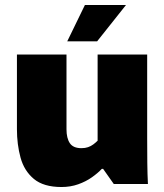

<svg xmlns="http://www.w3.org/2000/svg" viewBox="-20 -739 660 771"><path d="M227 12Q155 12 116 -20.5Q77 -53 62.5 -106Q48 -159 48 -220V-520H247V-220Q247 -184 260.5 -164Q274 -144 307 -144Q322 -144 333.5 -148Q345 -152 354.5 -159Q364 -166 372 -174V-520H571V-183Q571 -131 571.5 -85Q572 -39 574 0H437L394 -61H389Q373 -44 349 -27Q325 -10 294 1Q263 12 227 12ZM250 -573 321 -719H486L370 -573Z"/></svg>

Font: Murecho Thin Black
Style: Regular
Weight: 900
Version: Version 1.010